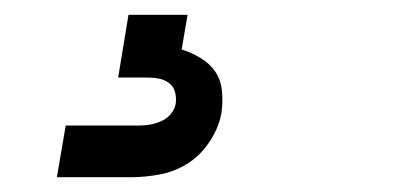

<svg xmlns="http://www.w3.org/2000/svg" viewBox="-20 -20 540 260"><path d="M57 220 69 150H169Q177 150 184.5 148.5Q192 147 199.5 143.5Q207 140 212 133.5Q217 127 218 120Q219 112 217 104.5Q215 97 209 92.5Q203 88 195.5 86.5Q188 85 180 85H140L154 0H234L226 47Q239 51 251.5 58.5Q264 66 271.5 77Q279 88 280.5 102.5Q282 117 280 132Q277 151 265 170Q253 189 235.5 200.5Q218 212 197.5 216Q177 220 157 220Z"/></svg>

Font: Iosevka Curly Medium
Style: Italic
Weight: 500
Italic angle: -9°
Monospace: yes
Designer: Belleve Invis
Foundry: Belleve Invis
Version: Version 22.1.2; ttfautohint (v1.8.4)